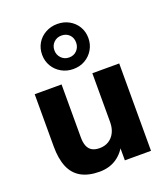

<svg xmlns="http://www.w3.org/2000/svg" viewBox="-146 -901 883 1014"><g transform="rotate(-20 295.0 -394.0)"><path d="M239 11Q177 11 136 -12Q95 -35 75.5 -81.5Q56 -128 56 -197V-491H207V-193Q207 -164 215 -144.5Q223 -125 239.5 -115.5Q256 -106 282 -106Q311 -106 333 -119.5Q355 -133 367.5 -158Q380 -183 380 -217V-491H531V0H384V-96H399Q377 -45 336 -17Q295 11 239 11ZM294 -546Q258 -546 228 -563Q198 -580 181 -609Q164 -638 164 -673Q164 -709 181 -737.5Q198 -766 228 -782.5Q258 -799 294 -799Q331 -799 360.5 -782.5Q390 -766 407 -737.5Q424 -709 424 -673Q424 -638 407 -609Q390 -580 361 -563Q332 -546 294 -546ZM294 -611Q321 -611 338 -629Q355 -647 355 -673Q355 -700 338 -717Q321 -734 294 -734Q268 -734 250.5 -716.5Q233 -699 233 -673Q233 -647 250.5 -629Q268 -611 294 -611Z"/></g></svg>

Font: Nunito Sans 12pt ExtraLight 12pt ExtraBold
Style: Regular
Weight: 800
Version: Version 3.101;gftools[0.9.27]